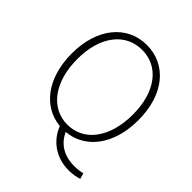

<svg xmlns="http://www.w3.org/2000/svg" viewBox="-225 -808 1101 1101"><g transform="rotate(45 325.5 -258.0)"><path d="M326 -25C191 -25 100 -147 100 -332C100 -516 191 -632 326 -632C461 -632 551 -516 551 -332C551 -147 461 -25 326 -25ZM518 155C550 155 581 148 598 142L588 107C572 111 551 115 521 115C439 115 379 78 349 11C495 -2 596 -133 596 -332C596 -540 484 -671 326 -671C168 -671 55 -540 55 -332C55 -134 156 -3 301 11C333 93 408 155 518 155Z"/></g></svg>

Font: Source Sans Pro Light
Style: Regular
Weight: 300
Designer: Paul D. Hunt
Foundry: Adobe Systems Incorporated
Version: Version 3.006;hotconv 1.0.111;makeotfexe 2.5.65597